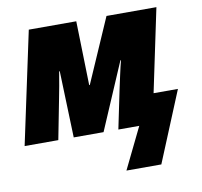

<svg xmlns="http://www.w3.org/2000/svg" viewBox="-83 -641 979 932"><g transform="rotate(-10 407.0 -175.0)"><path d="M638 203 781 -144H661L747 -553H501L363 -237H360L352 -553H118L0 0H166L203 -190Q209 -221 216 -258Q223 -295 228 -328H231L242 0H389L530 -329H533Q525 -299 516.5 -259.5Q508 -220 501 -188L462 0H565L466 203Z"/></g></svg>

Font: Noto Sans Display SemiCondensed Black
Style: Italic
Weight: 900
Width: 4
Designer: Monotype Design team
Foundry: Monotype Imaging Inc.
Version: 1.000